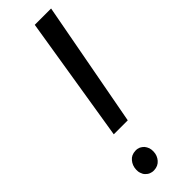

<svg xmlns="http://www.w3.org/2000/svg" viewBox="-246 -720 735 735"><g transform="rotate(-45 121.5 -352.5)"><path d="M65.9 -200.7H141.6L236.8 -710.9H148.4ZM30.8 -44.4C30.3 -37.1 31.2 -30.8 33.7 -24.4C35.6 -18.1 38.6 -12.7 43 -8.3C47.4 -3.9 52.2 0 58.1 2.4C64 4.9 70.8 6.3 78.1 5.9C92.8 5.4 104.5 0 113.3 -10.3C121.6 -20 126.5 -31.7 127 -45.9C127.4 -53.2 126.5 -60.1 124.5 -66.4C122.1 -72.8 119.1 -78.1 115.2 -83C110.8 -87.4 106 -91.3 100.1 -94.2C94.2 -96.7 87.4 -98.1 80.1 -97.7C64.9 -97.2 53.2 -91.8 44.9 -81.5C36.1 -71.3 31.2 -58.6 30.8 -44.4Z"/></g></svg>

Font: Roboto Condensed
Style: Italic
Weight: 400
Designer: Google
Version: Version 1.000;PS 001.000;hotconv 1.0.88;makeotf.lib2.5.64775